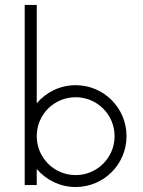

<svg xmlns="http://www.w3.org/2000/svg" viewBox="-20 -750 578 778"><path d="M286.6 -404.8C223.6 -404.8 167 -376.5 128.9 -331.5V-730H80.1V0H128.9V-65.4C167 -20.5 223.6 7.8 286.6 7.8C400.9 7.8 492.7 -84.5 492.7 -198.2C492.7 -312.5 400.9 -404.8 286.6 -404.8ZM286.6 -40.5C199.2 -40.5 128.9 -110.8 128.9 -198.2C128.9 -286.1 199.2 -356 286.6 -356C373.5 -356 444.3 -286.1 444.3 -198.2C444.3 -110.8 373.5 -40.5 286.6 -40.5Z"/></svg>

Font: Now Light
Style: Regular
Weight: 300
Designer: Alfredo Marco Pradil
Foundry: Alfredo Marco Pradil
Version: Version 1.200;hotconv 1.0.109;makeotfexe 2.5.65596